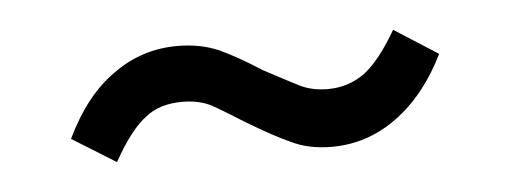

<svg xmlns="http://www.w3.org/2000/svg" viewBox="-26 -383 564 214"><g transform="rotate(-5 256.0 -275.5)"><path d="M246.1 -247.1Q219.7 -263.7 209 -269.5Q195.3 -276.4 176.8 -276.4Q151.4 -276.4 135.7 -263.7Q118.2 -251 98.6 -215.8L49.8 -246.1Q72.3 -293 104.5 -315.4Q136.7 -338.9 176.8 -338.9Q202.1 -338.9 222.7 -330.1Q242.2 -321.3 269.5 -303.7Q302.7 -286.1 308.6 -283.2Q322.3 -276.4 339.8 -276.4Q363.3 -276.4 381.8 -290Q399.4 -303.7 418 -335.9L466.8 -304.7Q445.3 -260.7 412.1 -236.3Q378.9 -211.9 338.9 -211.9Q312.5 -211.9 293 -221.7Q275.4 -229.5 246.1 -247.1Z"/></g></svg>

Font: Dinish
Style: Italic
Weight: 400
Italic angle: -12°
Designer: Bert Driehuis
Foundry: Playbeing
Version: Version 3.002; git-62d0f29-release